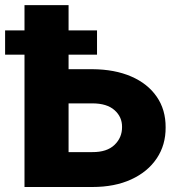

<svg xmlns="http://www.w3.org/2000/svg" viewBox="-57 -748 703 768"><path d="M605.5 -238.3Q606 -168 569.8 -114.3Q533.7 -60.5 467.8 -30.3Q401.9 0 312.5 0H41V-727.5H217.3V-471.2H312.5Q401.9 -470.7 467.8 -442.1Q533.7 -413.6 569.8 -361.3Q606 -309.1 605.5 -238.3ZM312.5 -139.6Q370.6 -139.2 401.1 -168.5Q431.6 -197.8 431.2 -240.2Q431.6 -280.3 401.1 -307.4Q370.6 -334.5 312.5 -334.5H217.3V-139.6ZM-36.6 -529.3V-626.5H331.1V-529.3Z"/></svg>

Font: Inter Tight ExtraBold
Style: Regular
Weight: 800
Designer: Rasmus Andersson
Foundry: rsms
Version: Version 3.004; ttfautohint (v1.8.4.7-5d5b)